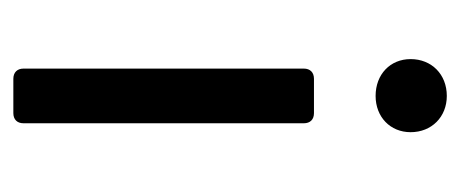

<svg xmlns="http://www.w3.org/2000/svg" viewBox="-226 -480 706 295"><g transform="rotate(90 127.5 -333.0)"><path d="M127.9 -556.6C160.2 -556.6 183.6 -579.1 183.6 -610.4C183.6 -642.6 160.2 -666 127.9 -666C94.7 -666 71.3 -642.6 71.3 -610.4C71.3 -579.1 94.7 -556.6 127.9 -556.6ZM85.9 -446.3V-15.6C85.9 -5.9 91.8 0 101.6 0H154.3C164.1 0 169.9 -5.9 169.9 -15.6V-446.3C169.9 -456.1 164.1 -461.9 154.3 -461.9H101.6C91.8 -461.9 85.9 -456.1 85.9 -446.3Z"/></g></svg>

Font: Ed Sans Neue
Style: Regular
Weight: 400
Designer: Stephen Hutchings
Version: Version 1.004;PS 001.004;hotconv 1.0.88;makeotf.lib2.5.64775